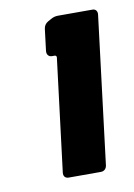

<svg xmlns="http://www.w3.org/2000/svg" viewBox="-58 -920 349 500"><g transform="rotate(-10 116.5 -670.0)"><path d="M111 -875 102 -870C95 -866 91 -860 90 -852L83 -795C82 -786 87 -779 96 -779H103C106 -779 108 -777 108 -774L71 -475C70 -466 75 -460 84 -460H169C178 -460 184 -466 185 -475L233 -865C234 -874 229 -880 221 -880H130C124 -880 118 -879 111 -875Z"/></g></svg>

Font: Barlow Condensed Black
Style: Italic
Weight: 900
Width: 3
Italic angle: -7°
Designer: Jeremy Tribby
Foundry: Tribby Type
Version: Version 1.422;hotconv 1.0.109;makeotfexe 2.5.65596